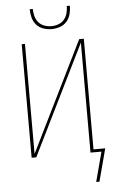

<svg xmlns="http://www.w3.org/2000/svg" viewBox="-71 -1001 741 1238"><g transform="rotate(-5 300.0 -381.5)"><path d="M300 -815Q273 -815 246.5 -824Q220 -833 202 -853.5Q184 -874 177 -901Q170 -928 170 -955H190Q190 -932 196 -909Q202 -886 217 -868Q232 -850 254.5 -842Q277 -834 300 -834Q323 -834 345.5 -842Q368 -850 383 -868Q398 -886 404 -909Q410 -932 410 -955H430Q430 -928 423 -901Q416 -874 398 -853.5Q380 -833 353.5 -824Q327 -815 300 -815ZM500 192 551 0H480V-712L129 0H99V-735H120V-23L471 -735H501V-19H577L521 192Z"/></g></svg>

Font: Iosevka Curly Thin Extended
Style: Regular
Weight: 100
Width: 7
Monospace: yes
Designer: Belleve Invis
Foundry: Belleve Invis
Version: Version 11.1.0; ttfautohint (v1.8.3)